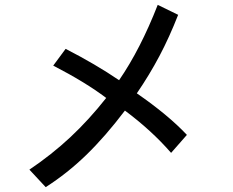

<svg xmlns="http://www.w3.org/2000/svg" viewBox="-20 -695 960 790"><path d="M684 -66Q604 -158 494 -240Q413 -133 334.5 -57Q256 19 168 75L101 3Q193 -59 269.5 -130.5Q346 -202 417 -292Q331 -357 199 -425L250 -494Q373 -431 470 -365Q558 -493 629 -675L713 -634Q677 -542 636 -464.5Q595 -387 543 -311Q673 -221 749 -140Z"/></svg>

Font: LINE Seed Sans KR Regular
Style: Regular
Weight: 400
Designer: LINE VX Design & Sandoll Inc & Dalton Maag Ltd
Foundry: Sandoll Inc.
Version: Version 1.000